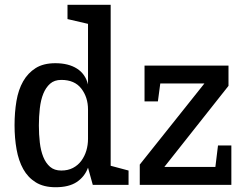

<svg xmlns="http://www.w3.org/2000/svg" viewBox="-20 -775 1030 805"><path d="M349 -675 263 -695V-755H444V-80L519 -60V0H369L349 -72Q335 -34 302 -12Q269 10 213 10Q163 10 130 -10.5Q97 -31 77.5 -66Q58 -101 49.5 -148.5Q41 -196 41 -250Q41 -304 49 -351.5Q57 -399 77 -434Q97 -469 129.5 -489.5Q162 -510 212 -510Q267 -510 302.5 -487.5Q338 -465 349 -421ZM237 -440Q208 -440 190 -424Q172 -408 161.5 -382Q151 -356 147 -321Q143 -286 143 -249Q143 -211 147 -177Q151 -143 161.5 -117Q172 -91 190 -75.5Q208 -60 237 -60Q265 -60 286 -71Q307 -82 321 -101Q335 -120 342 -143.5Q349 -167 349 -193V-316Q349 -367 321 -403.5Q293 -440 237 -440ZM586 -500H938V-415L669 -75H883L894 -165H950V0H566V-85L837 -425H652L642 -350H586Z"/></svg>

Font: HermeneusOne
Style: Regular
Weight: 400
Designer: Rodrigo Fuenzalida, Pablo Impallari
Foundry: Pablo Impallari, Rodrigo Fuenzalida
Version: Version 1.000; ttfautohint (v0.8) -G 200 -r 50